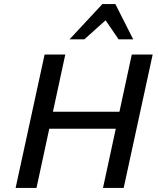

<svg xmlns="http://www.w3.org/2000/svg" viewBox="-20 -927 779 947"><path d="M488 0 630 -658H733L590 0ZM57 0 200 -658H302L160 0ZM152 -292 170 -376H640L622 -292ZM323 -733 485 -907H549L521 -845L396 -733ZM565 -733 489 -844 485 -907H549L637 -733Z"/></svg>

Font: Ysabeau Infant SemiBold
Style: Italic
Weight: 600
Italic angle: -12°
Designer: Christian Thalmann (Catharsis Fonts)
Version: Version 2.002; featfreeze: ss01,ss02,lnum